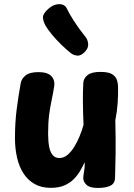

<svg xmlns="http://www.w3.org/2000/svg" viewBox="-20 -901 653 934"><path d="M226.9 12.8Q181.8 12.8 148.9 -5.6Q116.1 -24 94.7 -56.8Q73.3 -89.7 63.1 -133.8Q52.8 -178 52.8 -228.6Q52.8 -304.6 61 -368.5Q69.2 -432.4 80.8 -496.4Q84.3 -517.4 104.1 -533.8Q123.8 -550.2 167.2 -550.2Q210.6 -550.2 229.2 -531.2Q247.8 -512.1 243.9 -482.8Q238.2 -446.1 230.9 -412.7Q223.7 -379.2 218.8 -340.6Q214 -302 214 -249.1Q214.2 -213.2 219.2 -187.1Q224.2 -160.9 236.3 -146.6Q248.4 -132.3 268.8 -132.3Q290.1 -132.3 308.1 -147.3Q326 -162.2 340.8 -186.1Q355.6 -209.9 367.3 -238.4Q379.1 -266.9 386.3 -293.8Q383.9 -350 383.3 -403.7Q382.8 -457.4 385.3 -498.6Q387.1 -520.9 406.4 -536.1Q425.8 -551.2 468.1 -551.2Q506 -551.2 524.2 -540.8Q542.3 -530.3 548.3 -513.1Q554.3 -495.8 554.3 -475.6Q554.6 -459.3 554.2 -440.2Q553.8 -421 552.4 -400.2Q551 -379.4 548.1 -358.1Q545.2 -336.8 541 -316Q543.4 -216.3 542.3 -151.4Q541.2 -86.4 539.7 -36.3Q539.4 -9.4 517.9 1.9Q496.3 13.3 455.3 13.3Q416.1 13.3 400.6 -2Q385.1 -17.3 385.1 -33.1Q385.1 -42.9 387 -54.1Q388.9 -65.2 390.8 -79.6Q392.7 -93.9 391.9 -112Q383.1 -92.9 370.8 -71.3Q358.4 -49.8 339.8 -30.5Q321.2 -11.2 293.7 0.8Q266.1 12.8 226.9 12.8ZM392.3 -648.4Q374 -628.7 355.8 -630.5Q337.6 -632.3 325 -642.2Q303.9 -658.9 279.2 -682.7Q254.6 -706.4 233.8 -731.5Q213 -756.6 202.2 -775Q189.9 -797.1 189 -815.7Q188.1 -834.3 215.3 -858.3Q241 -881 268.4 -880.8Q295.8 -880.7 305.8 -858.2Q314.4 -838.7 338.6 -800.6Q362.8 -762.4 395.4 -722.1Q407.2 -707.8 408.9 -687.4Q410.6 -667 392.3 -648.4Z"/></svg>

Font: Playpen Sans Hebrew
Style: Regular
Weight: 400
Designer: Tom Grace, Laura Meseguer, Veronika Burian, José Scaglione
Foundry: TypeTogether
Version: Version 2.000